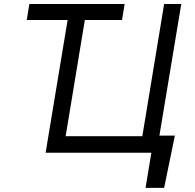

<svg xmlns="http://www.w3.org/2000/svg" viewBox="-20 -747 952 939"><path d="M589.5 -727.3 576.7 -649.1H394.9L301.1 -81H676.1L782.7 -727.3H866.5L759.6 -83.8H835.2L782.7 171.9H691.8L720.2 0H203.1L310.7 -649.1H110.8L123.6 -727.3Z"/></svg>

Font: Inter UI
Style: Italic
Weight: 400
Italic angle: -9.39999°
Designer: Rasmus Andersson
Foundry: rsms
Version: 3.2;8d6f07862